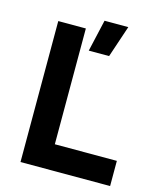

<svg xmlns="http://www.w3.org/2000/svg" viewBox="-114 -840 764 921"><g transform="rotate(15 268.5 -379.5)"><path d="M76 0V-700H213V-125H521V0ZM254 -601 290 -759H408L355 -601Z"/></g></svg>

Font: Figtree Light
Style: Bold
Weight: 700
Version: Version 2.002